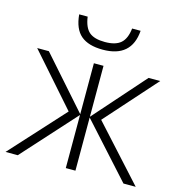

<svg xmlns="http://www.w3.org/2000/svg" viewBox="-109 -841 884 939"><g transform="rotate(15 332.5 -371.5)"><path d="M2.9 0 250 -271 21 -530.8H80.1L308.1 -272.9V-530.8H356.9V-272.9L585 -530.8H644L414.1 -272.9L662.1 0H600.1L356.9 -269V0H308.1V-269L64.9 0ZM176.8 -743.2H219.7Q227.1 -689.5 252.9 -667.2Q278.8 -645 333 -645Q386.7 -645 412.8 -668Q439 -690.9 444.8 -743.2H487.8Q477.5 -606 332 -606Q259.3 -606 221.2 -638.4Q183.1 -670.9 176.8 -743.2Z"/></g></svg>

Font: Open Sans Light
Style: Regular
Weight: 300
Foundry: Ascender Corporation
Version: Version 1.10